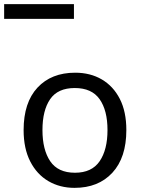

<svg xmlns="http://www.w3.org/2000/svg" viewBox="-59 -897 684 927"><path d="M551 -269Q551 -136 483.5 -63Q416 10 301 10Q230 10 174.5 -22.5Q119 -55 87 -117.5Q55 -180 55 -269Q55 -402 122 -474Q189 -546 304 -546Q377 -546 432.5 -513.5Q488 -481 519.5 -419.5Q551 -358 551 -269ZM146 -269Q146 -174 183.5 -118.5Q221 -63 303 -63Q384 -63 422 -118.5Q460 -174 460 -269Q460 -364 422 -418Q384 -472 302 -472Q220 -472 183 -418Q146 -364 146 -269ZM-39 -806V-877H298V-806Z"/></svg>

Font: Noto Sans Tifinagh APT
Style: Regular
Weight: 400
Designer: JamraPatel
Foundry: JamraPatel LLC
Version: Version 2.006; ttfautohint (v1.8.4.7-5d5b)